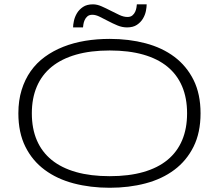

<svg xmlns="http://www.w3.org/2000/svg" viewBox="-20 -865 1024 898"><path d="M918 -335Q918 -244.6 885.3 -179Q852.5 -113.3 795.4 -70.6Q738.3 -27.8 660.6 -7.3Q583 13.2 493.2 13.2Q402.8 13.2 324.7 -7.3Q246.6 -27.8 189 -70.6Q131.3 -113.3 98.6 -179Q65.9 -244.6 65.9 -335Q65.9 -395 81.1 -444.1Q96.2 -493.2 123.5 -532Q150.9 -570.8 189.7 -599.1Q228.5 -627.4 276.1 -646.2Q323.7 -665 378.4 -674.1Q433.1 -683.1 493.2 -683.1Q583 -683.1 660.6 -662.6Q738.3 -642.1 795.4 -599.4Q852.5 -556.6 885.3 -491Q918 -425.3 918 -335ZM855 -335Q855 -406.2 831.8 -460.9Q808.6 -515.6 763.2 -553Q717.8 -590.3 650.1 -609.6Q582.5 -628.9 493.2 -628.9Q403.8 -628.9 335.7 -609.4Q267.6 -589.8 221.7 -552.5Q175.8 -515.1 152.3 -460.2Q128.9 -405.3 128.9 -335Q128.9 -263.7 152.3 -209Q175.8 -154.3 221.7 -116.9Q267.6 -79.6 335.7 -60.3Q403.8 -41 493.2 -41Q582.5 -41 650.1 -60.3Q717.8 -79.6 763.2 -116.9Q808.6 -154.3 831.8 -209Q855 -263.7 855 -335ZM666 -844.7Q666 -832 662.4 -813.5Q658.7 -794.9 648.4 -777.8Q638.2 -760.7 620.4 -748.8Q602.5 -736.8 574.2 -736.8Q551.3 -736.8 529.1 -746.1Q506.8 -755.4 486.1 -766.4Q465.3 -777.3 446.5 -786.6Q427.7 -795.9 412.1 -795.9Q397.5 -795.9 388.9 -788.6Q380.4 -781.2 376 -771.2Q371.6 -761.2 370.1 -751.5Q368.7 -741.7 368.2 -736.8H321.8Q321.8 -749 325.7 -767.3Q329.6 -785.6 339.8 -803Q350.1 -820.3 368.2 -832.5Q386.2 -844.7 415 -844.7Q434.1 -844.7 455.1 -835.4Q476.1 -826.2 497.3 -815.2Q518.6 -804.2 538.6 -794.9Q558.6 -785.6 576.2 -785.6Q590.8 -785.6 599.4 -793Q607.9 -800.3 612.3 -810.1Q616.7 -819.8 618.2 -829.6Q619.6 -839.4 620.1 -844.7H666Z"/></svg>

Font: Syncopate
Style: Regular
Weight: 300
Width: 7
Designer: Astigmatic (AOETI)
Foundry: Astigmatic (AOETI)
Version: Version 001.000